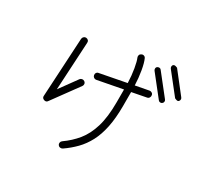

<svg xmlns="http://www.w3.org/2000/svg" viewBox="-182 -1061 1363 1321"><g transform="rotate(30 500.0 -400.5)"><path d="M465 37Q456 43 445.5 41.5Q435 40 429 31Q423 23 425 12.5Q427 2 436 -4Q493 -44 535.5 -96Q578 -148 602 -226.5Q626 -305 626 -424V-525L427 -487Q417 -485 408.5 -491Q400 -497 398 -507Q396 -518 402 -526.5Q408 -535 418 -536L626 -576Q624 -635 615 -687Q606 -739 596 -761Q592 -771 595.5 -780.5Q599 -790 609 -794Q618 -799 628 -795.5Q638 -792 642 -782Q655 -754 664.5 -699Q674 -644 676 -586L782 -606Q792 -608 801 -602Q810 -596 811 -586Q813 -576 807.5 -567Q802 -558 791 -556L677 -534V-424Q677 -327 662 -254.5Q647 -182 619 -129Q591 -76 552 -36Q513 4 465 37ZM186 -187Q168 -194 170 -212L196 -679Q197 -690 205 -697Q213 -704 223 -703Q234 -702 240.5 -694.5Q247 -687 246 -676L225 -295L325 -433Q331 -441 341.5 -442.5Q352 -444 360 -438Q369 -432 370.5 -421.5Q372 -411 366 -403L215 -196Q205 -180 186 -187ZM901 -577Q894 -571 885 -572Q876 -573 871 -580L743 -742Q738 -749 738.5 -758Q739 -767 746 -772Q754 -777 762.5 -776.5Q771 -776 776 -769L904 -607Q910 -600 909 -591Q908 -582 901 -577ZM991 -644Q984 -639 972.5 -643.5Q961 -648 961 -648L833 -810Q828 -817 828.5 -826Q829 -835 836 -840Q844 -845 855.5 -841Q867 -837 867 -837L994 -675Q1000 -668 999 -659Q998 -650 991 -644Z"/></g></svg>

Font: Zen Kurenaido
Style: Regular
Weight: 400
Designer: Yoshimichi Ohira
Foundry: Positype
Version: Version 1.001